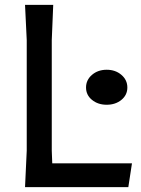

<svg xmlns="http://www.w3.org/2000/svg" viewBox="-20 -770 581 790"><path d="M523 -98 508 0H83L90 -150V-605L83 -750H199L193 -605V-150L195 -98ZM334 -410Q334 -441 358.5 -462Q383 -483 419 -483Q455 -483 479.5 -462Q504 -441 504 -410Q504 -379 479.5 -359Q455 -339 419 -339Q383 -339 358.5 -359Q334 -379 334 -410Z"/></svg>

Font: Farro
Style: Regular
Weight: 400
Designer: Aceler Chua
Foundry: Grayscale Limited
Version: Version 1.101